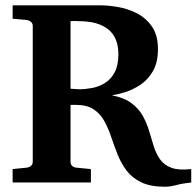

<svg xmlns="http://www.w3.org/2000/svg" viewBox="-20 -691 744 727"><path d="M605 16.1Q549.8 16.1 514.9 -0.7Q480 -17.6 459.2 -45.2Q438.5 -72.8 425.3 -106Q412.1 -139.2 401.1 -172.1Q390.1 -205.1 375 -232.7Q359.9 -260.3 334.5 -277.1Q309.1 -293.9 267.1 -293.9Q262.2 -293.9 257.3 -293.9Q252.4 -293.9 247.1 -293.9V-78.1Q247.1 -68.4 253.4 -62.7Q259.8 -57.1 269 -56.2L324.2 -50.8V0H27.8V-50.8L81.1 -56.2Q89.8 -57.1 96.9 -62.7Q104 -68.4 104 -78.1V-592.8Q104 -602.5 96.9 -608.4Q89.8 -614.3 81.1 -615.2L27.8 -620.1V-670.9H359.9Q387.7 -670.9 424.8 -664.8Q461.9 -658.7 496.8 -641.4Q531.7 -624 554.9 -591.1Q578.1 -558.1 578.1 -504.9Q578.1 -454.6 559.1 -421.6Q540 -388.7 511.5 -369.9Q482.9 -351.1 453.6 -342Q424.3 -333 403.8 -330.1Q450.7 -320.8 478.3 -300Q505.9 -279.3 521 -251.7Q536.1 -224.1 544.9 -194.1Q553.7 -164.1 562.5 -136.2Q571.3 -108.4 586.4 -87.2Q601.6 -65.9 629.2 -55.7Q656.7 -45.4 704.1 -50.8V0Q671.4 3.4 647.5 9.8Q623.5 16.1 605 16.1ZM279.8 -353Q303.2 -353 329.1 -357.9Q355 -362.8 377.4 -376.7Q399.9 -390.6 414.1 -417Q428.2 -443.4 428.2 -485.8Q428.2 -548.8 389.9 -579.8Q351.6 -610.8 278.8 -610.8Q278.8 -610.8 269.3 -611.3Q259.8 -611.8 247.1 -610.8V-355Q259.8 -354.5 268.1 -353.8Q276.4 -353 279.8 -353Z"/></svg>

Font: Charis
Style: Bold
Weight: 700
Designer: Walt Agee, Miriam Martin, Annie Olsen, Victor Gaultney, Lorna Priest, Alan Ward, Bob Hallissy, Martin Hosken, Sharon Cor
Foundry: SIL Global
Version: Version 7.000